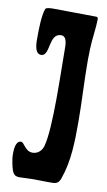

<svg xmlns="http://www.w3.org/2000/svg" viewBox="-84 -762 449 805"><g transform="rotate(10 141.0 -359.5)"><path d="M128 -616C154 -616 153 -578 153 -559C153 -467 162 -223 139 -145C133 -125 116 -110 95 -110C62 -110 54 -147 40 -147C16 -147 15 -108 15 -91C15 -77 17 -63 20 -49C29 -6 37 1 61 1C74 1 91 -1 116 -1C140 -1 164 0 188 0C211 0 224 0 233 -25C261 -103 262 -188 262 -269C262 -357 256 -444 256 -532C256 -548 257 -564 257 -580C258 -620 267 -674 267 -708C267 -713 265 -718 259 -718C197 -718 135 -720 73 -720C64 -720 55 -719 46 -716L43 -713C32 -687 31 -624 31 -595C31 -574 28 -520 59 -520C99 -520 74 -616 128 -616Z"/></g></svg>

Font: DisSenso
Style: Regular
Weight: 400
Version: Version 1.150